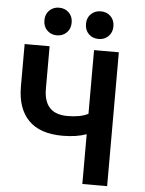

<svg xmlns="http://www.w3.org/2000/svg" viewBox="-60 -949 759 1003"><g transform="rotate(5 319.5 -447.5)"><path d="M540 6H410V-255Q357 -236 285 -236Q165 -236 105.5 -297.5Q46 -359 46 -473V-696H177V-473Q177 -341 301 -341Q370 -341 410 -362V-696H540ZM281 -829Q281 -796 260.5 -776Q240 -756 209 -756Q179 -756 158.5 -776Q138 -796 138 -829Q138 -861 158.5 -881Q179 -901 209 -901Q240 -901 260.5 -881Q281 -861 281 -829ZM500 -829Q500 -796 479.5 -776Q459 -756 428 -756Q397 -756 376.5 -776Q356 -796 356 -829Q356 -861 376.5 -881Q397 -901 428 -901Q459 -901 479.5 -881Q500 -861 500 -829Z"/></g></svg>

Font: Repo
Style: DemiBold
Weight: 600
Designer: Stefan Peev
Foundry: Context Ltd
Version: Version 001.000